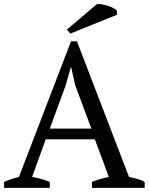

<svg xmlns="http://www.w3.org/2000/svg" viewBox="-20 -913 723 933"><path d="M0 0ZM222 0H0V-29Q36 -45 72 -53L325 -712H354L607 -53Q627 -49 646.5 -44Q666 -39 683 -29V0H427V-29Q447 -37 468 -43Q489 -49 509 -53L441 -236H202L136 -53Q178 -47 222 -29ZM222 -288H424L345 -500L326 -586H324L299 -498ZM451 -893Q460 -894 474 -892Q488 -890 502.5 -885.5Q517 -881 529.5 -874.5Q542 -868 548 -861V-841L322 -750L305 -769Z"/></svg>

Font: PT Serif
Style: Regular
Weight: 400
Designer: A.Korolkova, O.Umpeleva, V.Yefimov
Foundry: ParaType Ltd
Version: Version 1.000W OFL; ttfautohint (v1.6)